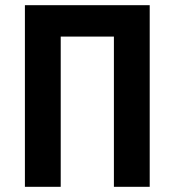

<svg xmlns="http://www.w3.org/2000/svg" viewBox="-20 -720 673 740"><path d="M76 0H214V-579H419V0H557V-700H76Z"/></svg>

Font: Finlandica SemiBold
Style: Regular
Weight: 600
Designer: Niklas Ekholm, Juho Hiilivirta, Jaakko Suomalainen
Foundry: Helsinki Type Studio
Version: Version 2.000;Glyphs 3.2 (3202)